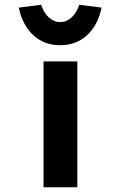

<svg xmlns="http://www.w3.org/2000/svg" viewBox="-20 -787 507 807"><path d="M163 0V-529H305V0ZM233 -597Q165 -597 119.5 -639.5Q74 -682 59 -755L153 -767Q164 -733 185.5 -713.5Q207 -694 233 -694Q259 -694 280.5 -713.5Q302 -733 313 -767L407 -755Q392 -682 346.5 -639.5Q301 -597 233 -597Z"/></svg>

Font: Lexend Peta SemiBold
Style: Regular
Weight: 600
Designer: Bonnie Shaver-Troup, Thomas Jockin
Foundry: Lexend
Version: Version 1.007